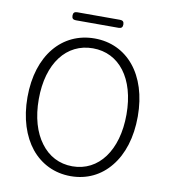

<svg xmlns="http://www.w3.org/2000/svg" viewBox="-94 -945 914 1037"><g transform="rotate(10 363.0 -426.0)"><path d="M580 -90C634 -156 665 -251 665 -367C665 -598 540 -742 363 -742C186 -742 60 -598 60 -367C60 -251 92 -156 145 -90C199 -24 275 13 363 13C452 13 527 -24 580 -90ZM537 -130C495 -73 435 -41 363 -41C291 -41 231 -73 189 -130C146 -187 122 -268 122 -367C122 -565 219 -688 363 -688C507 -688 603 -565 603 -367C603 -268 579 -187 537 -130ZM362 -865H245C230 -865 223 -858 223 -843C223 -828 230 -821 245 -821H362H480C495 -821 502 -828 502 -843C502 -858 495 -865 480 -865Z"/></g></svg>

Font: GenSenRounded2 TW L
Style: Regular
Weight: 300
Version: Version 2.100;PS 2.1;hotconv 16.6.51;makeotf.lib2.5.65220 DE